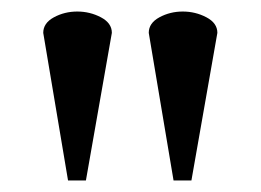

<svg xmlns="http://www.w3.org/2000/svg" viewBox="-20 -731 452 333"><path d="M174 -674 129 -418H98L55 -674Q55 -691 73.5 -701Q92 -711 114 -711Q136 -711 155 -701Q174 -691 174 -674ZM357 -674 312 -418H281L238 -674Q238 -691 256.5 -701Q275 -711 297 -711Q319 -711 338 -701Q357 -691 357 -674Z"/></svg>

Font: Tiro Devanagari Marathi
Style: Regular
Weight: 400
Designer: Devanagari: John Hudson & Fiona Ross. Latin: John Hudson.
Foundry: Tiro Typeworks Ltd.
Version: Version 1.52